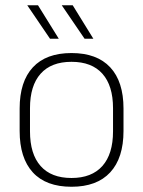

<svg xmlns="http://www.w3.org/2000/svg" viewBox="-20 -701 546 733"><path d="M253 12Q155.5 12 105.2 -43Q55 -98 55 -201V-286.5Q55 -389.5 105.5 -444Q156 -498.5 253 -498.5Q350 -498.5 400.8 -444Q451.5 -389.5 451.5 -286.5V-201Q451.5 -98 400.8 -43Q350 12 253 12ZM253 -21.5Q330 -21.5 370.8 -67.2Q411.5 -113 411.5 -199.5V-288Q411.5 -374 371 -419.5Q330.5 -465 253 -465Q175.5 -465 135 -419.5Q94.5 -374 94.5 -288V-199.5Q94.5 -113 135 -67.2Q175.5 -21.5 253 -21.5ZM125 -681 204.5 -553H171L84 -681ZM257.5 -681 336.5 -553H303L216 -680.5V-681Z"/></svg>

Font: Anek Latin Medium ExtraLight
Style: Regular
Weight: 250
Version: Version 1.003